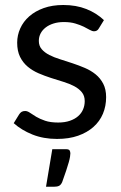

<svg xmlns="http://www.w3.org/2000/svg" viewBox="-20 -534 473 749"><path d="M365.5 -423Q359.5 -412 347 -412Q339.5 -412 330 -417.5Q320.5 -423 306.8 -429.8Q293 -436.5 274 -442.2Q255 -448 229 -448Q206.5 -448 188.5 -442.2Q170.5 -436.5 157.8 -426.5Q145 -416.5 138.2 -403.2Q131.5 -390 131.5 -374.5Q131.5 -355 142.8 -342Q154 -329 172.5 -319.5Q191 -310 214.5 -302.8Q238 -295.5 262.8 -287.2Q287.5 -279 311 -269Q334.5 -259 353 -244Q371.5 -229 382.8 -207.2Q394 -185.5 394 -155Q394 -120 381.5 -90.2Q369 -60.5 344.5 -38.8Q320 -17 284.5 -4.5Q249 8 202.5 8Q149.5 8 106.5 -9.2Q63.5 -26.5 33.5 -53.5L54.5 -87.5Q58.5 -94 64 -97.5Q69.5 -101 78 -101Q87 -101 97 -94Q107 -87 121.2 -78.5Q135.5 -70 156 -63Q176.5 -56 207 -56Q233 -56 252.5 -62.8Q272 -69.5 285 -81Q298 -92.5 304.2 -107.5Q310.5 -122.5 310.5 -139.5Q310.5 -160.5 299.2 -174.2Q288 -188 269.5 -197.8Q251 -207.5 227.2 -214.8Q203.5 -222 178.8 -230Q154 -238 130.2 -248.2Q106.5 -258.5 88 -274Q69.5 -289.5 58.2 -312.2Q47 -335 47 -367.5Q47 -396.5 59 -423.2Q71 -450 94 -470.2Q117 -490.5 150.5 -502.5Q184 -514.5 227 -514.5Q277 -514.5 316.8 -498.8Q356.5 -483 385.5 -455.5ZM237.5 48Q249 48 251.8 53.2Q254.5 58.5 254.5 64.5Q254.5 69 253.2 77.5Q252 86 248.2 99.2Q244.5 112.5 238.2 131.5Q232 150.5 222.5 176.5Q217.5 187.5 210.2 191Q203 194.5 190.5 194.5H159.5L184 48Z"/></svg>

Font: Lato 2
Style: Regular
Weight: 400
Designer: Lukasz Dziedzic with Adam Twardoch and Botio Nikoltchev
Foundry: tyPoland Lukasz Dziedzic
Version: Version 2.015; 2015-08-06; http://www.latofonts.com/